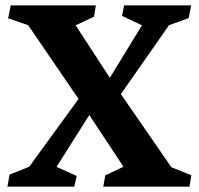

<svg xmlns="http://www.w3.org/2000/svg" viewBox="-20 -696 742 716"><path d="M693.8 -42.5 686.5 0H365.2L372.6 -42L440.4 -74.2L313 -267.1L190.9 -73.7L266.1 -39.6L256.8 0H7.8L15.6 -44.9L88.9 -74.2L272.9 -327.1L85 -602.1L10.3 -627.9L20 -675.8H337.4L330.6 -633.8L262.2 -601.6L389.6 -405.8L509.3 -601.6L435.1 -636.7L442.9 -675.8H692.9L683.6 -628.4L610.4 -602.1L430.7 -345.2L619.1 -72.3Z"/></svg>

Font: Vesper Libre
Style: Bold
Weight: 700
Designer: Robert Keller & Kimya Gandhi
Foundry: Mota Italic
Version: Version 1.058